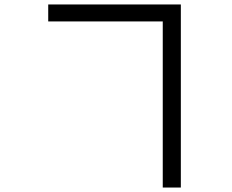

<svg xmlns="http://www.w3.org/2000/svg" viewBox="-20 -790 1040 860"><path d="M196 -694V-770H790V50H709V-694Z"/></svg>

Font: Farlight84_Sys_V01
Style: Regular
Weight: 400
Designer: Ryoko NISHIZUKA  (kana, bopomofo & ideographs); Paul D. Hunt (Latin, Greek & Cyrillic); Sandoll Communications , Soo-you
Foundry: Adobe
Version: Version 2.004;October 29, 2024;FontCreator 14.0.0.2814 64-bi